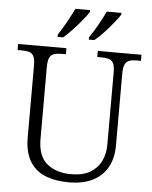

<svg xmlns="http://www.w3.org/2000/svg" viewBox="-61 -981 824 1042"><g transform="rotate(5 350.5 -460.5)"><path d="M353 10Q278 10 223.5 -12.5Q169 -35 139.5 -84.5Q110 -134 110 -215V-605Q110 -639 102 -655Q94 -671 78 -676Q62 -681 39 -681H14V-714H277V-681H251Q228 -681 212 -675.5Q196 -670 188 -653.5Q180 -637 180 -603V-210Q180 -118 230 -76.5Q280 -35 361 -35Q425 -35 465 -58.5Q505 -82 524.5 -122Q544 -162 544 -211V-605Q544 -639 536 -655Q528 -671 512 -676Q496 -681 473 -681H448V-714H686V-681H662Q639 -681 623 -675.5Q607 -670 599 -653.5Q591 -637 591 -603V-210Q591 -144 564.5 -94.5Q538 -45 485 -17.5Q432 10 353 10ZM394 -784Q416 -815 439 -856Q462 -897 478 -931H558V-921Q547 -904 523.5 -875Q500 -846 473.5 -817.5Q447 -789 424 -771H394ZM224 -784Q245 -815 268 -856Q291 -897 307 -931H387V-921Q377 -904 353 -875Q329 -846 302.5 -817.5Q276 -789 254 -771H224Z"/></g></svg>

Font: Noto Rashi Hebrew Light
Style: Regular
Weight: 300
Version: Version 1.006